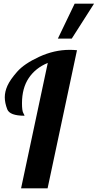

<svg xmlns="http://www.w3.org/2000/svg" viewBox="-20 -1020 529 1040"><path d="M293.5 -811 384.3 -1000H489.3L368.7 -811ZM99.1 -460.9Q99.1 -420.4 106 -408.2Q112.8 -396 112.8 -393.1Q32.7 -393.1 19.3 -428Q5.9 -462.9 5.9 -493.2Q5.9 -523.4 20.3 -555.7Q34.7 -587.9 72.8 -631.3Q110.8 -674.8 192.4 -712.4Q273.9 -750 356.9 -750Q377.4 -750 397 -748L237.8 0H94.2L238.8 -679.2Q172.4 -651.9 135.7 -597.2Q99.1 -542.5 99.1 -460.9Z"/></svg>

Font: Lobster-Regular
Style: Regular
Weight: 400
Designer: Pablo Impallari
Foundry: Pablo Impallari
Version: Version 1.007; ttfautohint (v1.1) -l 8 -r 50 -G 50 -x 14 -D 